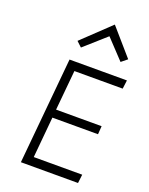

<svg xmlns="http://www.w3.org/2000/svg" viewBox="-162 -966 817 1050"><g transform="rotate(20 247.0 -441.5)"><path d="M94 0 152 -618.5H486L479.5 -568.5H198.5L176.5 -336H441.5L438 -288H172.5L150.5 -50.5H432.5L426.5 0ZM188 -701.5 158 -729.5 319.5 -883 453 -729.5 418.5 -701.5 313.5 -813Z"/></g></svg>

Font: Karla Light
Style: Italic
Weight: 300
Italic angle: -8°
Designer: Jonathan Pinhorn
Version: Version 2.004;gftools[0.9.33]